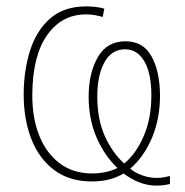

<svg xmlns="http://www.w3.org/2000/svg" viewBox="-20 -557 578 600"><path d="M249 -537Q262 -537 277 -535.5Q292 -534 306 -530L301 -504Q274 -512 249 -512Q173 -512 127.5 -447.5Q82 -383 81 -264Q80 -191 102 -135Q124 -79 166 -47Q208 -15 268 -15Q291 -15 311 -19.5Q331 -24 347 -32Q306 -71 281.5 -128Q257 -185 257 -255Q257 -328 285.5 -378Q314 -428 372 -428Q428 -428 454 -380Q480 -332 480 -258Q480 -186 455 -126.5Q430 -67 387 -30Q402 -17 424.5 -9Q447 -1 469 -1Q482 -1 492.5 -3Q503 -5 511 -7V18Q503 20 492.5 21.5Q482 23 468 23Q417 23 366 -15Q326 10 267 10Q197 10 149.5 -25.5Q102 -61 78 -122.5Q54 -184 54 -262Q54 -336 74 -399Q94 -462 137 -499.5Q180 -537 249 -537ZM371 -403Q329 -403 306.5 -362.5Q284 -322 284 -255Q284 -185 307 -133Q330 -81 368 -46Q405 -76 429 -131.5Q453 -187 453 -259Q453 -328 431 -365.5Q409 -403 371 -403Z"/></svg>

Font: Noto Sans SemiCondensed Thin
Style: Regular
Weight: 100
Width: 4
Designer: Monotype Design Team
Foundry: Monotype Imaging Inc.
Version: Version 2.013; ttfautohint (v1.8.4.7-5d5b)